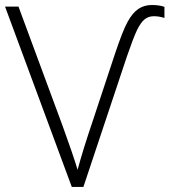

<svg xmlns="http://www.w3.org/2000/svg" viewBox="-20 -740 671 760"><path d="M482.9 -518.1 310.1 0H264.2L0 -713.9H53.2L228 -241.2Q269.5 -127 287.1 -67.9Q308.6 -147.9 348.1 -264.2L434.1 -523.9Q465.3 -617.7 484.9 -653.3Q504.4 -689 527.6 -704.6Q550.8 -720.2 580.6 -720.2Q610.4 -720.2 630.9 -712.9V-668.9Q610.4 -675.8 588.9 -675.8Q567.4 -675.8 552 -663.1Q536.6 -650.4 522.2 -620.4Q507.8 -590.3 482.9 -518.1Z"/></svg>

Font: OpenSans-Light
Style: Regular
Weight: 300
Foundry: Ascender Corporation
Version: Version 1.10